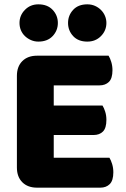

<svg xmlns="http://www.w3.org/2000/svg" viewBox="-20 -863 581 886"><path d="M58 -513Q58 -556 83 -581Q108 -606 151 -606H481Q488 -595 493.5 -577Q499 -559 499 -539Q499 -501 482.5 -485Q466 -469 439 -469H228V-376H453Q460 -365 465.5 -347.5Q471 -330 471 -310Q471 -272 455 -256Q439 -240 412 -240H228V-135H485Q492 -124 497.5 -106Q503 -88 503 -68Q503 -30 486.5 -13.5Q470 3 443 3H151Q108 3 83 -22Q58 -47 58 -90ZM70 -757Q70 -792 95 -817.5Q120 -843 157 -843Q199 -843 223 -817.5Q247 -792 247 -757Q247 -722 223 -696.5Q199 -671 157 -671Q139 -671 123 -678Q107 -685 95 -696.5Q83 -708 76.5 -723.5Q70 -739 70 -757ZM294 -757Q294 -792 317.5 -817.5Q341 -843 383 -843Q402 -843 418 -836Q434 -829 446 -817Q458 -805 464.5 -789.5Q471 -774 471 -757Q471 -722 446 -696.5Q421 -671 383 -671Q341 -671 317.5 -696.5Q294 -722 294 -757Z"/></svg>

Font: Baloo Cyrillic
Style: Regular
Weight: 400
Designer: Ek Type, Denis Ignatov
Foundry: Ek Type
Version: Version 1.50 July 26, 2019